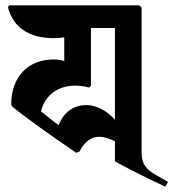

<svg xmlns="http://www.w3.org/2000/svg" viewBox="-20 -674 650 720"><path d="M266 -101 278 -106C300 -147 325 -161 352 -161C371 -161 392 -154 411 -144V-69C444 -50 518 -12 600 26L610 8L566 -17C526 -40 511 -61 511 -102V-646L502 -654H14L10 -646C29 -574 85 -531 181 -531C195 -531 208 -532 221 -534V-445C208 -449 195 -451 182 -451C84 -451 22 -385 22 -282L25 -275C79 -231 169 -167 266 -101ZM321 -352V-569H411V-225C380 -260 340 -280 304 -280C259 -280 219 -256 200 -204L134 -256C148 -319 200 -353 263 -353C276 -353 298 -350 314 -346Z"/></svg>

Font: Nithya Ranjana DU
Style: Regular
Weight: 400
Designer: Designed by Tathagata Biswas and Noopur Datye with help from Ananda Maharjan, Callijatra
Foundry: Ek Type
Version: Version 1.000;Glyphs 3.2.3 (3260)